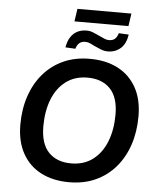

<svg xmlns="http://www.w3.org/2000/svg" viewBox="-64 -1052 913 1116"><g transform="rotate(5 392.5 -494.0)"><path d="M381 10Q287 10 217 -26Q147 -62 108.5 -131.5Q70 -201 70 -299Q70 -389 95.5 -465Q121 -541 169 -597Q217 -653 285 -684Q353 -715 439 -715Q534 -715 603.5 -679Q673 -643 711.5 -574Q750 -505 750 -407Q750 -316 724.5 -240Q699 -164 651 -108Q603 -52 535 -21Q467 10 381 10ZM383 -100Q458 -100 510 -139.5Q562 -179 589 -248Q616 -317 616 -405Q616 -506 568 -555.5Q520 -605 436 -605Q362 -605 310 -566Q258 -527 231 -458.5Q204 -390 204 -301Q204 -199 252 -149.5Q300 -100 383 -100ZM331 -924 342 -998H657L646 -924ZM539 -767Q518 -767 498.5 -775Q479 -783 461 -791Q446 -799 432.5 -805Q419 -811 405 -811Q383 -811 370 -800Q357 -789 350 -766L292 -769Q298 -805 313.5 -829Q329 -853 352.5 -865Q376 -877 406 -877Q427 -877 446 -869Q465 -861 482 -853Q498 -846 512 -839.5Q526 -833 539 -833Q562 -833 574.5 -844Q587 -855 594 -878L652 -875Q644 -821 613.5 -794Q583 -767 539 -767Z"/></g></svg>

Font: Nunito Sans 12pt ExtraLight
Style: Italic
Weight: 200
Italic angle: -9°
Designer: Vernon Adams
Foundry: Vernon Adams
Version: Version 3.101;gftools[0.9.27]